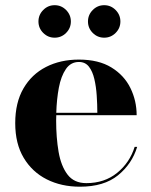

<svg xmlns="http://www.w3.org/2000/svg" viewBox="-20 -695 572 725"><path d="M312.2 -613.9Q312.2 -639.1 330.2 -657.2Q348.2 -675.4 373.4 -675.4Q398.6 -675.4 416.6 -657.2Q434.6 -639.1 434.6 -613.9Q434.6 -588.7 416.6 -570.7Q398.6 -552.7 373.4 -552.7Q348.2 -552.7 330.2 -570.7Q312.2 -588.7 312.2 -613.9ZM125.2 -613.9Q125.2 -639.1 143.2 -657.2Q161.2 -675.4 186.4 -675.4Q211.6 -675.4 229.6 -657.2Q247.6 -639.1 247.6 -613.9Q247.6 -588.7 229.6 -570.7Q211.6 -552.7 186.4 -552.7Q161.2 -552.7 143.2 -570.7Q125.2 -588.7 125.2 -613.9ZM498 -140.5Q478.5 -76 425.5 -33Q372.5 10 282 10Q211.5 10 156.5 -17.8Q101.5 -45.5 69.5 -99Q37.5 -152.5 37.5 -230Q37.5 -307.5 68.5 -361Q99.5 -414.5 153.8 -442.2Q208 -470 278 -470Q352.5 -470 400.8 -440.2Q449 -410.5 472.5 -362.5Q496 -314.5 496 -260H192.5Q192 -250 192 -240Q192 -175.5 201.2 -121.8Q210.5 -68 235 -35.8Q259.5 -3.5 306 -3.5Q374.5 -3.5 422.2 -42.2Q470 -81 488.5 -140.5ZM278 -461Q247 -461 228.8 -434.2Q210.5 -407.5 202.2 -363.8Q194 -320 192.5 -269H347.5Q347.5 -300.5 345.2 -334.2Q343 -368 336.2 -396.8Q329.5 -425.5 315.8 -443.2Q302 -461 278 -461Z"/></svg>

Font: Bodoni* 24pt
Style: Bold
Weight: 700
Version: Version 2.3